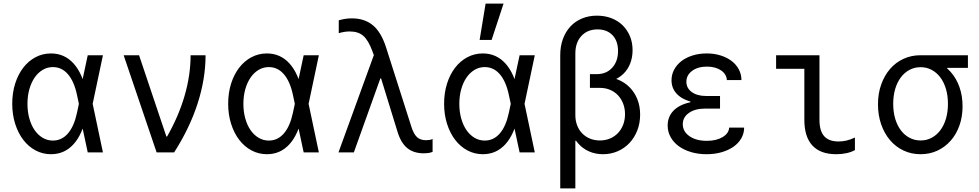

<svg xmlns="http://www.w3.org/2000/svg" viewBox="-20 -847 5440 1067"><path d="M425.8 -305V-235L407.8 -320Q391.8 -395 357.5 -434.6Q323.3 -474.2 273.8 -474.2Q243.3 -474.2 217.4 -458.8Q191.4 -443.4 172.6 -416.1Q153.8 -388.8 143.2 -351.4Q132.6 -314.1 132.6 -269.9Q132.6 -225.8 143.2 -188.2Q153.8 -150.6 172.6 -123.5Q191.4 -96.5 217.4 -81.1Q243.4 -65.8 273.8 -65.8Q323.3 -65.8 357.5 -105.4Q391.8 -145 407.8 -220ZM461.2 -210Q439.4 -101.6 388.9 -45.8Q338.4 10 263.6 10Q217 10 177.5 -11.2Q138 -32.4 109.4 -69.8Q80.7 -107.3 64.4 -158.7Q48 -210.1 48 -270Q48 -330.6 64.1 -381.8Q80.2 -433 109 -470.5Q137.8 -508 177.3 -529Q216.8 -550 263.4 -550Q338.2 -550 388.8 -494.2Q439.4 -438.4 461.2 -330L473.2 -270ZM424 -401.4H438L467.6 -540H552L495 -270L552 0H467.6L438 -138.6H424L446 -270Z M850.4 0H947.6Q1034 -134.6 1078.2 -271.8Q1122.4 -409 1122.4 -540H1039.2Q1039.2 -429.6 1006 -315.2Q972.8 -200.8 908.6 -88.4H904.6L752.8 -540H667.2Z M1625.8 -305V-235L1607.8 -320Q1591.8 -395 1557.5 -434.6Q1523.3 -474.2 1473.8 -474.2Q1443.3 -474.2 1417.4 -458.8Q1391.4 -443.4 1372.6 -416.1Q1353.8 -388.8 1343.2 -351.4Q1332.6 -314.1 1332.6 -269.9Q1332.6 -225.8 1343.2 -188.2Q1353.8 -150.6 1372.6 -123.5Q1391.4 -96.5 1417.4 -81.1Q1443.4 -65.8 1473.8 -65.8Q1523.3 -65.8 1557.5 -105.4Q1591.8 -145 1607.8 -220ZM1661.2 -210Q1639.4 -101.6 1588.9 -45.8Q1538.4 10 1463.6 10Q1417 10 1377.5 -11.2Q1338 -32.4 1309.4 -69.8Q1280.7 -107.3 1264.4 -158.7Q1248 -210.1 1248 -270Q1248 -330.6 1264.1 -381.8Q1280.2 -433 1309 -470.5Q1337.8 -508 1377.3 -529Q1416.8 -550 1463.4 -550Q1538.2 -550 1588.8 -494.2Q1639.4 -438.4 1661.2 -330L1673.2 -270ZM1624 -401.4H1638L1667.6 -540H1752L1695 -270L1752 0H1667.6L1638 -138.6H1624L1646 -270Z M1861 0H1946.4L2093.8 -411.2H2097.8L2188.6 -116.4Q2207.2 -54 2242.7 -24.5Q2278.2 5 2335.4 5Q2348.2 5 2359.7 3.5Q2371.2 2 2384 -3V-74.8Q2376 -70.8 2367.1 -69.3Q2358.2 -67.8 2348.2 -67.8Q2316.2 -67.8 2297.8 -84.6Q2279.4 -101.4 2266.6 -141.2L2125 -585.2Q2097.8 -669.2 2051.6 -707.1Q2005.4 -745 1935.2 -745Q1918.2 -745 1900.8 -742.5Q1883.4 -740 1862.6 -734.4V-662.6Q1879 -667.6 1893.9 -669.9Q1908.8 -672.2 1924 -672.2Q1970.8 -672.2 1999 -647.7Q2027.2 -623.2 2049.6 -562.2L2070.6 -505.2L2068.4 -570.4Z M2825.8 -305V-235L2807.8 -320Q2791.8 -395 2757.5 -434.6Q2723.3 -474.2 2673.8 -474.2Q2643.3 -474.2 2617.4 -458.8Q2591.4 -443.4 2572.6 -416.1Q2553.8 -388.8 2543.2 -351.4Q2532.6 -314.1 2532.6 -269.9Q2532.6 -225.8 2543.2 -188.2Q2553.8 -150.6 2572.6 -123.5Q2591.4 -96.5 2617.4 -81.1Q2643.4 -65.8 2673.8 -65.8Q2723.3 -65.8 2757.5 -105.4Q2791.8 -145 2807.8 -220ZM2861.2 -210Q2839.4 -101.6 2788.9 -45.8Q2738.4 10 2663.6 10Q2617 10 2577.5 -11.2Q2538 -32.4 2509.4 -69.8Q2480.7 -107.3 2464.4 -158.7Q2448 -210.1 2448 -270Q2448 -330.6 2464.1 -381.8Q2480.2 -433 2509 -470.5Q2537.8 -508 2577.3 -529Q2616.8 -550 2663.4 -550Q2738.2 -550 2788.8 -494.2Q2839.4 -438.4 2861.2 -330L2873.2 -270ZM2824 -401.4H2838L2867.6 -540H2952L2895 -270L2952 0H2867.6L2838 -138.6H2824L2846 -270ZM2778.4 -827H2678.6L2645.4 -625H2712Z M3177.4 -207V-550Q3177.4 -610.6 3211 -647.1Q3244.6 -683.6 3300.4 -683.6Q3353 -683.6 3383.8 -651.5Q3414.6 -619.4 3414.6 -563.4Q3414.6 -506.2 3382.2 -470.6Q3349.8 -435 3296.6 -435H3258.4V-358.6H3314.4Q3345 -358.6 3370.6 -347.7Q3396.2 -336.8 3414.4 -317.4Q3432.6 -298 3443 -271.1Q3453.4 -244.2 3453.4 -212.6Q3453.4 -180.6 3443.1 -153.9Q3432.8 -127.2 3414.2 -107.6Q3395.6 -88 3369.8 -77.2Q3344 -66.4 3313.4 -66.4Q3284 -66.4 3258.9 -76.7Q3233.8 -87 3215.7 -105.5Q3197.6 -124 3187.5 -150Q3177.4 -176 3177.4 -207ZM3177.4 -65H3225.4L3141 -207Q3141 -158 3154.8 -117.8Q3168.6 -77.6 3193.6 -49.3Q3218.6 -21 3253.8 -5.5Q3289 10 3330.8 10Q3375 10 3412.9 -6.6Q3450.8 -23.2 3478.3 -52.5Q3505.8 -81.8 3521.6 -122.1Q3537.4 -162.4 3537.4 -210.2Q3537.4 -257 3521.9 -295.7Q3506.4 -334.4 3478.5 -362.4Q3450.6 -390.4 3411.8 -405.7Q3373 -421 3326.4 -421L3314.4 -387.6Q3354.4 -387.6 3387.9 -400.8Q3421.4 -414 3445.4 -437.7Q3469.4 -461.4 3482.4 -494.8Q3495.4 -528.2 3495.4 -568.6Q3495.4 -610.8 3480.8 -645.7Q3466.2 -680.6 3440.3 -706.2Q3414.4 -731.8 3377.9 -745.9Q3341.4 -760 3297.4 -760Q3251.8 -760 3214.1 -744.2Q3176.4 -728.4 3149.8 -699.7Q3123.2 -671 3108.3 -630.5Q3093.4 -590 3093.4 -540V200H3177.4Z M4019.4 -402H4100.4Q4100.4 -434 4085.8 -461.4Q4071.2 -488.8 4045.5 -508.3Q4019.8 -527.8 3984.5 -538.9Q3949.2 -550 3907.8 -550Q3865.2 -550 3829.1 -538.8Q3793 -527.6 3767 -507.5Q3741 -487.4 3726.4 -460Q3711.8 -432.6 3711.8 -400.8Q3711.8 -358.8 3738.4 -328.3Q3765 -297.8 3816.6 -282.6V-278.6Q3756 -265.8 3723.2 -232.4Q3690.4 -199 3690.4 -149Q3690.4 -115 3706.6 -85.5Q3722.8 -56 3751.4 -35Q3780 -14 3819.8 -2Q3859.6 10 3906.4 10Q3952 10 3990.3 -1.1Q4028.6 -12.2 4056.4 -31.7Q4084.2 -51.2 4099.8 -78.6Q4115.4 -106 4115.4 -138H4032.2Q4030.2 -105.6 3995.5 -85Q3960.8 -64.4 3908 -64.4Q3848.2 -64.4 3811.3 -90.4Q3774.4 -116.4 3774.4 -156.8Q3774.4 -195.4 3808.6 -219.5Q3842.8 -243.6 3899.4 -243.6H3981.4V-313.6H3903.8Q3854.2 -313.6 3824.3 -335.5Q3794.4 -357.4 3794.4 -392.8Q3794.4 -429.4 3826.2 -453.1Q3858 -476.8 3908.6 -476.8Q3956.2 -476.8 3986.8 -456Q4017.4 -435.2 4019.4 -402Z M4534 -181Q4534 -119.8 4560.1 -90.3Q4586.2 -60.8 4640.4 -60.8Q4663.2 -60.8 4685.8 -66.2Q4708.4 -71.6 4731 -82.8V-12.8Q4709.8 -1.2 4683.3 4.4Q4656.8 10 4627 10Q4539.6 10 4494.8 -38.2Q4450 -86.4 4450 -181V-464.8H4293V-540H4534Z M5096.2 -66.4Q5062.6 -66.4 5034.5 -81.3Q5006.4 -96.2 4986.1 -123.2Q4965.8 -150.2 4954.8 -187.6Q4943.8 -225 4943.8 -270Q4943.8 -315 4954.8 -352.4Q4965.8 -389.8 4986.1 -416.8Q5006.4 -443.8 5034.4 -458.7Q5062.4 -473.6 5096.2 -473.6Q5129.8 -473.6 5157.6 -458.7Q5185.4 -443.8 5205.7 -416.8Q5226 -389.8 5237 -352.4Q5248 -315 5248 -270Q5248 -225 5237 -187.6Q5226 -150.2 5205.7 -123.2Q5185.4 -96.2 5157.6 -81.3Q5129.8 -66.4 5096.2 -66.4ZM5095.9 10Q5146.5 10 5189.1 -9.7Q5231.6 -29.4 5263 -64.9Q5294.4 -100.4 5311.8 -149.3Q5329.2 -198.1 5329.2 -256.4Q5329.2 -314.4 5312 -363Q5294.8 -411.7 5263.4 -447Q5232 -482.4 5189.1 -502.2Q5146.2 -522 5095 -522L5243.4 -456V-470H5359V-540H5095Q5044.2 -540 5000.7 -519.9Q4957.2 -499.8 4926.1 -463.6Q4894.9 -427.5 4877.1 -377.4Q4859.2 -327.4 4859.2 -267.1Q4859.2 -206.7 4876.9 -156Q4894.6 -105.2 4925.9 -68.3Q4957.1 -31.4 5000.7 -10.7Q5044.2 10 5095.9 10Z"/></svg>

Font: CommitMonoV143 ExtLt
Style: Regular
Weight: 200
Monospace: yes
Designer: Eigil Nikolajsen
Foundry: Eigil Nikolajsen
Version: Version 1.143